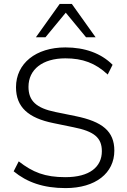

<svg xmlns="http://www.w3.org/2000/svg" viewBox="-20 -956 653 984"><path d="M316 8C470 8 566 -69 566 -184C566 -283 505 -333 367 -361L264 -382C166 -402 126 -439 126 -511C126 -600 198 -657 315 -657C403 -657 469 -633 532 -574L557 -624C498 -683 415 -713 315 -713C164 -713 62 -631 62 -509C62 -407 125 -351 254 -325L356 -304C463 -283 502 -250 502 -181C502 -101 440 -48 315 -48C210 -48 148 -73 76 -129L50 -78C118 -22 202 8 316 8ZM164 -765H213L317 -891L421 -765H470L348 -936H286Z"/></svg>

Font: Poppy and Pepper Light
Style: Regular
Weight: 300
Designer: Thy Ha
Foundry: Thy Ha
Version: Version 0.001;Glyphs 3.2 (3227)